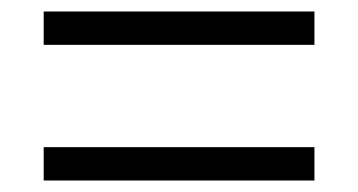

<svg xmlns="http://www.w3.org/2000/svg" viewBox="-20 -487 623 334"><path d="M56 -467H527V-409H56ZM56 -231H527V-173H56Z"/></svg>

Font: Murecho Thin
Style: Regular
Weight: 400
Version: Version 1.010